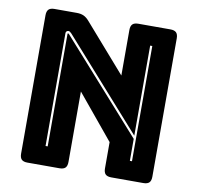

<svg xmlns="http://www.w3.org/2000/svg" viewBox="-80 -803 913 886"><g transform="rotate(10 376.5 -360.0)"><path d="M201 -622Q196 -627 193 -629Q190 -631 186 -631Q182 -631 178 -628Q174 -625 174 -619V-90H184V-617Q184 -618 184.5 -619Q185 -620 186 -620Q187 -620 188.5 -619Q190 -618 191 -617L569 -193V-90H579V-630H569V-208ZM255 0H105Q86 0 77.5 -8.5Q69 -17 69 -36V-684Q69 -703 77.5 -711.5Q86 -720 105 -720H209Q228 -720 241.5 -714Q255 -708 268 -693L462 -471V-684Q462 -703 470.5 -711.5Q479 -720 498 -720H648Q667 -720 675.5 -711.5Q684 -703 684 -684V-36Q684 -17 675.5 -8.5Q667 0 648 0H498Q479 0 470.5 -8.5Q462 -17 462 -36V-159L291 -366V-36Q291 -17 282.5 -8.5Q274 0 255 0Z"/></g></svg>

Font: Bungee Inline
Style: Regular
Weight: 400
Version: Version 1.000;PS 1.0;hotconv 1.0.72;makeotf.lib2.5.5900